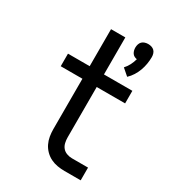

<svg xmlns="http://www.w3.org/2000/svg" viewBox="-185 -865 870 966"><g transform="rotate(30 250.0 -382.0)"><path d="M379 -568 341 -601Q354 -615 363 -632.5Q372 -650 377 -669Q369 -670 361.5 -674Q354 -678 349.5 -685Q345 -692 343 -700Q341 -708 341 -716Q341 -726 344 -735.5Q347 -745 353.5 -751.5Q360 -758 369.5 -761Q379 -764 389 -764Q399 -764 408.5 -761Q418 -758 424.5 -751.5Q431 -745 434 -735.5Q437 -726 437 -716Q437 -696 433.5 -675.5Q430 -655 423 -636Q416 -617 405 -599.5Q394 -582 379 -568ZM437 0H343Q322 0 301.5 -3.5Q281 -7 262.5 -16Q244 -25 229 -40Q214 -55 205 -73.5Q196 -92 192.5 -112.5Q189 -133 189 -154V-447H63V-520H189V-735H272V-520H437V-447H272V-154Q272 -139 275.5 -123.5Q279 -108 288.5 -96.5Q298 -85 313 -79.5Q328 -74 343 -74H437Z"/></g></svg>

Font: Iosevka Etoile
Style: Regular
Weight: 400
Designer: Belleve Invis
Foundry: Belleve Invis
Version: Version 33.2.4